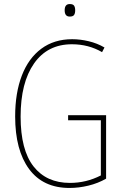

<svg xmlns="http://www.w3.org/2000/svg" viewBox="-20 -920 640 950"><path d="M55 -344Q55 -460 88 -546Q121 -632 184.5 -679Q248 -726 337 -726Q377 -726 419 -716Q461 -706 497 -685L485 -662Q418 -701 336 -701Q215 -701 148.5 -606Q82 -511 82 -343Q82 -178 146 -96.5Q210 -15 326 -15Q407 -15 479 -52V-325H317V-350H505V-36Q465 -13 417.5 -1.5Q370 10 324 10Q193 10 124 -83.5Q55 -177 55 -344ZM300 -869Q300 -900 325 -900Q341 -900 346.5 -892Q352 -884 352 -869Q352 -854 346.5 -846Q341 -838 325 -838Q300 -838 300 -869Z"/></svg>

Font: Noto Sans Mono UI Thin
Style: Regular
Weight: 250
Monospace: yes
Designer: Monotype Design team
Foundry: Monotype Imaging Inc.
Version: Version 1.000